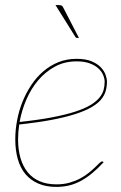

<svg xmlns="http://www.w3.org/2000/svg" viewBox="-20 -728 475 754"><path d="M400 -407Q400 -387.5 394.8 -369.8Q389.5 -352 375.8 -336Q362 -320 337.5 -306Q313 -292 274.8 -279.8Q236.5 -267.5 182.5 -257.2Q128.5 -247 55.5 -239Q51 -209.5 51 -181Q51 -140 60.5 -107.2Q70 -74.5 88.8 -51.5Q107.5 -28.5 135.8 -16.2Q164 -4 202 -4Q230.5 -4 253.8 -10.8Q277 -17.5 295.5 -27.5Q314 -37.5 328.2 -49Q342.5 -60.5 352.8 -70.5Q363 -80.5 370 -87.2Q377 -94 381 -94Q382.5 -94 383.5 -93.8Q384.5 -93.5 387 -91Q363.5 -65.5 341.2 -47.2Q319 -29 296.5 -17Q274 -5 250.5 0.5Q227 6 201 6Q161 6 130.8 -7Q100.5 -20 80.2 -44Q60 -68 50 -102.8Q40 -137.5 40 -181Q40 -217 47 -254.8Q54 -292.5 68 -327.5Q82 -362.5 102.5 -393.5Q123 -424.5 149.8 -447.5Q176.5 -470.5 209.2 -483.8Q242 -497 281 -497Q316 -497 339 -487.5Q362 -478 375.5 -464Q389 -450 394.5 -434.5Q400 -419 400 -407ZM281 -487Q233.5 -487 195.8 -466.5Q158 -446 129.8 -412.5Q101.5 -379 83.2 -336.2Q65 -293.5 57 -249Q131 -257 184.5 -267.2Q238 -277.5 275 -289.5Q312 -301.5 334.8 -315.2Q357.5 -329 370 -344Q382.5 -359 386.8 -374.8Q391 -390.5 391 -407Q391 -419 385.2 -433Q379.5 -447 366.8 -459Q354 -471 332.8 -479Q311.5 -487 281 -487ZM211 -708Q218.5 -708 222.2 -706Q226 -704 229 -697L290 -579H283Q278.5 -579 276 -583L198 -708Z"/></svg>

Font: Lato Hairline
Style: Italic
Weight: 250
Italic angle: -7°
Designer: Lukasz Dziedzic
Foundry: Lukasz Dziedzic
Version: Version 1.104; Western+Polish opensource